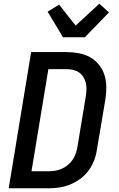

<svg xmlns="http://www.w3.org/2000/svg" viewBox="-20 -1016 640 1036"><path d="M27 0 148 -735H338Q371 -735 404 -729Q437 -723 464.5 -708Q492 -693 512.5 -668.5Q533 -644 543 -613.5Q553 -583 553.5 -549.5Q554 -516 549 -482L503 -209Q499 -180 488 -151Q477 -122 458.5 -96.5Q440 -71 414.5 -52Q389 -33 360 -21Q331 -9 301.5 -4.5Q272 0 243 0ZM243 -92Q261 -92 279 -95Q297 -98 314.5 -106Q332 -114 347 -126.5Q362 -139 372.5 -155Q383 -171 389 -188.5Q395 -206 398 -224L443 -497Q446 -515 446.5 -533.5Q447 -552 443 -569Q439 -586 429.5 -601Q420 -616 406 -625.5Q392 -635 374 -639Q356 -643 338 -643H241L150 -92ZM320 -815 237 -953 299 -991 388 -878 516 -996 568 -949 438 -815Z"/></svg>

Font: Iosevka SmBd Ex Obl
Style: Regular
Weight: 600
Width: 7
Italic angle: -9°
Monospace: yes
Designer: Belleve Invis
Foundry: Belleve Invis
Version: Version 32.5.0; ttfautohint (v1.8.4)